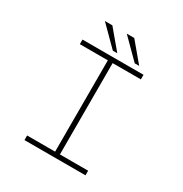

<svg xmlns="http://www.w3.org/2000/svg" viewBox="-196 -1011 1102 1158"><g transform="rotate(30 355.0 -432.0)"><path d="M563.5 -668H367V-32H563.5V0H138.5V-32H333.5V-668H138.5V-700H563.5ZM514 -733.5H483L352 -864.5H404ZM361.5 -733.5H330.5L199.5 -864.5H251.5Z"/></g></svg>

Font: League Mono Thin
Style: Regular
Weight: 100
Width: 6
Designer: Tyler Finck
Foundry: The League of Moveable Type / Tyler Finck
Version: Version 2.300;RELEASE